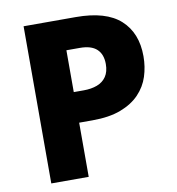

<svg xmlns="http://www.w3.org/2000/svg" viewBox="-80 -786 791 859"><g transform="rotate(-10 315.0 -357.0)"><path d="M321 -714Q458 -714 523.5 -654.5Q589 -595 589 -489Q589 -441 575 -397.5Q561 -354 528.5 -320Q496 -286 443.5 -266Q391 -246 314 -246H254V0H84V-714ZM315 -575H254V-385H299Q334 -385 360.5 -395Q387 -405 402 -427Q417 -449 417 -484Q417 -528 392 -551.5Q367 -575 315 -575Z"/></g></svg>

Font: Noto Sans Thai ExtraBold
Style: Regular
Weight: 800
Version: Version 2.001